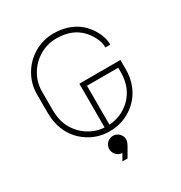

<svg xmlns="http://www.w3.org/2000/svg" viewBox="-211 -861 1162 1234"><g transform="rotate(-30 370.0 -244.0)"><path d="M115 -424V-292Q115 -221 135 -175Q163 -110 220 -69Q277 -28 348 -23V-348H653V-282Q653 -218 634 -168Q603 -85 530 -35Q457 15 365 15Q278 15 206.5 -32.5Q135 -80 102 -159Q78 -215 78 -292V-424Q78 -502 116.5 -568Q155 -634 221 -672.5Q287 -711 365 -711Q430 -711 484 -689.5Q538 -668 576 -627Q607 -593 626.5 -551Q646 -509 646 -466H610Q609 -503 591.5 -539Q574 -575 547 -604Q480 -674 365 -674Q298 -674 240.5 -640.5Q183 -607 149 -549.5Q115 -492 115 -424ZM616 -312H384V-23Q456 -28 513.5 -68.5Q571 -109 598 -176Q616 -223 616 -282ZM338 223 365 176Q340 175 322 156.5Q304 138 304 113Q304 87 322.5 68.5Q341 50 367 50Q393 50 411.5 68.5Q430 87 430 113Q430 128 416 154L376 223Z"/></g></svg>

Font: Major Mono Display
Style: Regular
Weight: 400
Designer: Emre Parlak
Foundry: Emre Parlak
Version: Version 2.000; ttfautohint (v1.8) -l 8 -r 50 -G 200 -x 14 -D